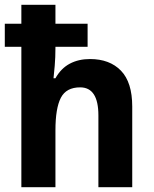

<svg xmlns="http://www.w3.org/2000/svg" viewBox="-20 -780 640 800"><path d="M211 -760V-681H345V-585H211V-581Q211 -541 208 -506Q205 -471 203 -454H211Q234 -495 270.5 -514.5Q307 -534 355 -534Q437 -534 484 -485.5Q531 -437 531 -336V0H390V-299Q390 -416 314 -416Q256 -416 233.5 -372.5Q211 -329 211 -237V0H69V-585H0V-681H69V-760Z"/></svg>

Font: Noto Sans Gurmukhi UI SemiCondensed
Style: Bold
Weight: 700
Width: 4
Designer: Jelle Bosma - Monotype Design Team
Foundry: Monotype Imaging Inc.
Version: Version 2.004; ttfautohint (v1.8.4.7-5d5b)